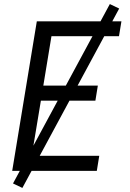

<svg xmlns="http://www.w3.org/2000/svg" viewBox="-20 -840 640 944"><path d="M40 0 161 -735H577L565 -662H233L193 -419H461L449 -345H181L136 -74H468L456 0ZM90 84 44 62 520 -820 566 -798Z"/></svg>

Font: Iosevka Custom Oblique
Style: Regular
Weight: 400
Italic angle: -9°
Designer: Belleve Invis
Foundry: Belleve Invis
Version: Version 27.0.1